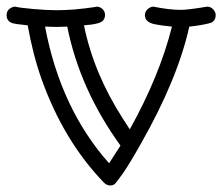

<svg xmlns="http://www.w3.org/2000/svg" viewBox="-25 -530 675 583"><path d="M306.2 -34.2Q310.1 -40 340.8 -87.9Q217.3 -258.8 179.2 -449.2L147 -448.2Q137.7 -448.2 128.9 -448.7Q120.1 -449.2 111.8 -449.2Q158.7 -200.2 306.2 -34.2ZM523.9 -500Q545.4 -500 604 -509.8Q614.7 -509.8 622.3 -501.7Q629.9 -493.7 629.9 -484.4Q629.9 -464.4 611.3 -459.5Q584 -452.6 549.8 -449.2Q514.2 -289.1 402.3 -92.8Q368.2 -32.2 347.7 -2.9Q327.1 26.4 322 29.8Q316.9 33.2 310.5 33.2Q299.3 33.2 291 24.9Q168.9 -101.1 101.6 -288.6Q75.2 -362.8 59.1 -453.1Q48.3 -454.6 37.8 -455.6Q27.3 -456.5 17.6 -458.5Q-4.9 -462.9 -4.9 -483.9Q-4.9 -496.6 3.9 -503.2Q12.7 -509.8 21 -509.8Q34.7 -506.3 75.7 -502.7Q116.7 -499 147 -499Q200.2 -499 264.2 -508.8L268.1 -509.8Q279.3 -509.8 286.6 -502.2Q293.9 -494.6 293.9 -484.9Q293.9 -475.1 288.1 -467.8Q278.8 -456.5 230 -453.1Q259.3 -307.6 348.6 -168.9Q360.4 -150.4 369.1 -137.2Q460 -300.8 497.1 -449.2Q462.4 -452.6 444.3 -456.5Q415 -462.9 415 -483.9Q415 -495.1 423.6 -502.4Q432.1 -509.8 440.9 -509.8Q489.7 -500 523.9 -500Z"/></svg>

Font: Ribeye Marrow
Style: Regular
Weight: 400
Designer: Astigmatic (AOETI)
Foundry: Astigmatic (AOETI)
Version: Version 1.000